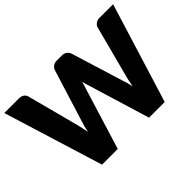

<svg xmlns="http://www.w3.org/2000/svg" viewBox="-130 -1026 1324 1324"><g transform="rotate(-45 532.5 -364.0)"><path d="M1063 -728.5 838 0H685L548 -451.5Q544 -462 540.5 -474.8Q537 -487.5 533.5 -501.5Q530 -487.5 526.5 -474.8Q523 -462 519 -451.5L380 0H227L2 -728.5H144Q166 -728.5 180.8 -718.5Q195.5 -708.5 200 -692L300 -312Q304.5 -294 309 -272.8Q313.5 -251.5 318 -228.5Q327 -275.5 340 -312L458 -692Q462.5 -706 477.2 -717.2Q492 -728.5 513 -728.5H563Q585 -728.5 598.5 -718.2Q612 -708 619 -692L736 -312Q749 -277 758 -232.5Q762 -255 766.2 -274.8Q770.5 -294.5 775 -312L875 -692Q879 -706.5 894 -717.5Q909 -728.5 930 -728.5Z"/></g></svg>

Font: Lato ExtraBold
Style: Regular
Weight: 800
Designer: Lukasz Dziedzic with Adam Twardoch and Botio Nikoltchev
Foundry: tyPoland Lukasz Dziedzic
Version: Version 2.015; 2015-08-06; http://www.latofonts.com/